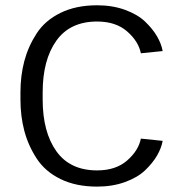

<svg xmlns="http://www.w3.org/2000/svg" viewBox="-20 -684 669 720"><path d="M56.7 -337.5Q56.7 -400 71.2 -455Q85.8 -510 117.5 -558.8Q149.2 -607.5 207.1 -635.8Q265 -664.2 344.2 -664.2Q401.7 -664.2 448.8 -647.1Q495.8 -630 524.2 -602.9Q552.5 -575.8 568.8 -547.9Q585 -520 590 -492.5L508.3 -484.2Q499.2 -529.2 456.7 -566.2Q414.2 -603.3 344.2 -603.3Q242.5 -603.3 191.2 -531.2Q140 -459.2 140 -337.5V-310.8Q140 -189.2 191.2 -117.1Q242.5 -45 344.2 -45Q414.2 -45 456.7 -82.1Q499.2 -119.2 508.3 -164.2L590 -155.8Q585 -128.3 568.8 -100.4Q552.5 -72.5 524.2 -45.4Q495.8 -18.3 448.8 -1.3Q401.7 15.8 344.2 15.8Q265 15.8 207.1 -12.5Q149.2 -40.8 117.5 -89.6Q85.8 -138.3 71.2 -193.3Q56.7 -248.3 56.7 -310.8Z"/></svg>

Font: Boon
Style: Regular
Weight: 400
Designer: Sungsit Sawaiwan
Foundry: FontUni
Version: Version 3.0